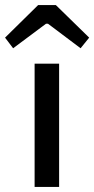

<svg xmlns="http://www.w3.org/2000/svg" viewBox="-58 -740 373 760"><path d="M295 -591 261 -549 132 -646H124L-6 -549L-38 -591L93 -720H163ZM176 0H79V-488H176Z"/></svg>

Font: Exo 2.0 Medium
Style: Regular
Weight: 500
Designer: Natanael Gama
Version: Version 1.001;PS 001.001;hotconv 1.0.70;makeotf.lib2.5.58329